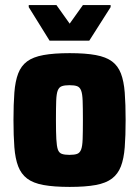

<svg xmlns="http://www.w3.org/2000/svg" viewBox="-20 -727 547 755"><path d="M254 8Q192 8 151 0.5Q110 -7 86.5 -25Q63 -43 51.5 -73Q40 -103 36.5 -148Q33 -193 33 -255Q33 -318 36.5 -363Q40 -408 51.5 -438Q63 -468 86.5 -485.5Q110 -503 151 -510.5Q192 -518 254 -518Q316 -518 356.5 -510.5Q397 -503 420.5 -485.5Q444 -468 455.5 -438Q467 -408 470.5 -363Q474 -318 474 -255Q474 -193 470.5 -148Q467 -103 455.5 -73Q444 -43 420.5 -25Q397 -7 356.5 0.5Q316 8 254 8ZM253 -118Q273 -118 283.5 -122Q294 -126 299 -139Q304 -152 305 -180Q306 -208 306 -255Q306 -303 305 -330.5Q304 -358 299 -371Q294 -384 283.5 -388Q273 -392 253 -392Q234 -392 223 -388Q212 -384 207 -371Q202 -358 201 -330.5Q200 -303 200 -255Q200 -208 201.5 -180Q203 -152 207.5 -139Q212 -126 223 -122Q234 -118 253 -118ZM175 -567 93 -699V-707H202L254 -634L306 -707H415V-699L331 -567Z"/></svg>

Font: Saira SemiCondensed ExtraBold
Style: Regular
Weight: 800
Width: 4
Designer: Hector Gatti with collaboration of the Omnibus-Type team
Foundry: Omnibus-Type
Version: Version 1.101